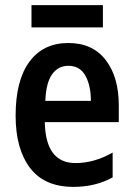

<svg xmlns="http://www.w3.org/2000/svg" viewBox="-20 -720 521 750"><path d="M247 -552Q342 -552 393 -485.5Q444 -419 444 -309V-243H155Q158 -83 275 -83Q348 -83 420 -124V-27Q353 10 267 10Q153 10 97 -64.5Q41 -139 41 -268Q41 -406 95 -479Q149 -552 247 -552ZM247 -463Q208 -463 184 -430.5Q160 -398 157 -326H335Q335 -386 313.5 -424.5Q292 -463 247 -463ZM382 -700V-613H103V-700Z"/></svg>

Font: Noto Sans Malayalam Condensed SemiBold
Style: Regular
Weight: 600
Width: 3
Designer: Jelle Bosma - Monotype Design Team
Foundry: Monotype Imaging Inc.
Version: Version 2.104; ttfautohint (v1.8.4.7-5d5b)